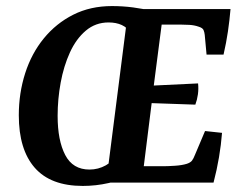

<svg xmlns="http://www.w3.org/2000/svg" viewBox="-20 -602 798 633"><path d="M661 -422 655 -487Q654 -496 651 -503Q648 -510 635 -514Q621 -519 604.5 -520Q588 -521 573 -521H513L487 -320L633 -327Q635 -309 632.5 -291Q630 -273 624 -257L480 -262L454 -54H520Q533 -54 556.5 -55.5Q580 -57 596 -62Q608 -66 613 -72.5Q618 -79 623 -92L656 -170L712 -164Q709 -125 702 -83.5Q695 -42 684 0H330L403 -572H740Q737 -536 731.5 -498.5Q726 -461 717 -422ZM414 -20Q380 -8 338 1.5Q296 11 253 11Q147 11 94.5 -49Q42 -109 42 -222Q42 -295 63 -360.5Q84 -426 124.5 -475.5Q165 -525 221.5 -553.5Q278 -582 349 -582Q385 -582 419 -577.5Q453 -573 486 -565L415 -490Q400 -511 381.5 -519.5Q363 -528 338 -528Q295 -528 263 -501Q231 -474 210.5 -429Q190 -384 180 -329.5Q170 -275 170 -220Q170 -139 195 -91Q220 -43 275 -43Q304 -43 329 -57Q354 -71 371 -98Z"/></svg>

Font: Rasa SemiBold
Style: Italic
Weight: 600
Italic angle: -7.10001°
Designer: Anna Giedrys (Yrsa+Rasa design), David Brezina (Yrsa art-direction, Rasa art-direction, design)
Foundry: Rosetta Type Foundry
Version: Version 2.004